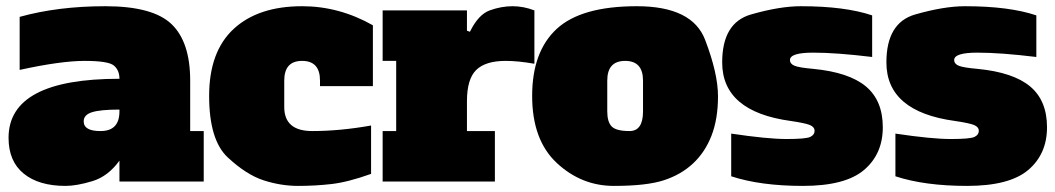

<svg xmlns="http://www.w3.org/2000/svg" viewBox="-20 -590 3429 624"><path d="M368.2 -233.9Q306.2 -233.9 279.1 -225.3Q252 -216.8 252 -195.8Q252 -163.6 307.1 -164.1Q368.2 -164.1 368.2 -228ZM43.9 -535.2Q168.5 -569.8 322.3 -569.8Q476.6 -569.8 537.4 -511.7Q598.1 -453.6 598.1 -328.1V-164.1H642.1V0H368.2V-67.9Q331.1 -16.6 280 -1.2Q229 14.2 192.9 14.2Q106 14.2 56.9 -25.9Q7.8 -65.9 7.8 -142.1Q7.8 -334 368.2 -334Q368.2 -361.8 350.1 -377Q332 -392.1 254.9 -392.1Q177.7 -392.1 43.9 -362.8Z M903.8 -328.1V-242.2Q903.8 -164.1 994.6 -164.1Q1085.4 -164.1 1186 -182.1V-24.9Q1110.8 2 1057.6 8.1Q1004.4 14.2 948.7 14.2Q893.1 14.2 836.9 -3.9Q780.8 -22 720.2 -78.4Q659.7 -134.8 659.7 -278.3Q659.7 -422.4 739.5 -496.1Q819.3 -569.8 961.9 -569.8Q1082.5 -569.8 1191.9 -507.8V-310.1H1020V-328.1Q1020 -392.1 961.9 -392.1Q903.8 -392.1 903.8 -328.1Z M1623.5 -392.1Q1557.6 -392.1 1527.6 -362.5Q1497.6 -333 1497.6 -261.2V-164.1H1588.4V0H1223.6V-164.1H1267.6V-392.1H1223.6V-556.2H1497.6V-490.2L1507.3 -486.8Q1534.7 -543 1572 -556.4Q1609.4 -569.8 1645.5 -569.8Q1681.6 -569.8 1716.8 -556.2V-382.8Q1664.1 -392.1 1623.5 -392.1Z M2069.8 -328.1Q2069.8 -392.1 2011.7 -392.1Q1953.6 -392.1 1953.6 -328.1V-228Q1953.6 -193.8 1968 -179Q1982.4 -164.1 2026.1 -164.1Q2069.8 -164.1 2069.8 -228ZM1709.5 -278.3Q1709.5 -422.4 1789.3 -496.1Q1869.1 -569.8 2049.6 -569.8Q2230 -569.8 2271.7 -460.4Q2313.5 -351.1 2313.5 -277.3Q2313.5 -203.6 2292.5 -149.4Q2271.5 -95.2 2232.2 -58.6Q2192.9 -22 2136.7 -3.9Q2080.6 14.2 1975.1 14.2Q1869.6 14.2 1789.6 -60.3Q1709.5 -134.8 1709.5 -278.3Z M2550.3 -196.8Q2327.1 -227.1 2327.1 -387.2Q2327.1 -516.1 2420.7 -543Q2514.2 -569.8 2582.5 -569.8Q2726.1 -569.8 2814.5 -540V-404.8Q2698.7 -418.9 2623 -418.9Q2547.4 -418.9 2547.4 -395Q2547.4 -382.3 2562.5 -376.2Q2577.6 -370.1 2623 -366.2Q2739.3 -355 2794.2 -309.1Q2849.1 -263.2 2849.1 -176.3Q2849.1 -89.4 2788.1 -37.6Q2727.1 14.2 2589.4 14.2Q2451.7 14.2 2356.4 -17.1V-155.8Q2474.1 -138.2 2536.6 -138.2Q2599.1 -138.2 2613.3 -145Q2627.4 -151.9 2627.4 -164.6Q2627.4 -177.2 2612.3 -183.6Q2597.2 -189.9 2550.3 -196.8Z M3084 -196.8Q2860.8 -227.1 2860.8 -387.2Q2860.8 -516.1 2954.3 -543Q3047.9 -569.8 3116.2 -569.8Q3259.8 -569.8 3348.1 -540V-404.8Q3232.4 -418.9 3156.7 -418.9Q3081.1 -418.9 3081.1 -395Q3081.1 -382.3 3096.2 -376.2Q3111.3 -370.1 3156.7 -366.2Q3272.9 -355 3327.9 -309.1Q3382.8 -263.2 3382.8 -176.3Q3382.8 -89.4 3321.8 -37.6Q3260.7 14.2 3123 14.2Q2985.4 14.2 2890.1 -17.1V-155.8Q3007.8 -138.2 3070.3 -138.2Q3132.8 -138.2 3147 -145Q3161.1 -151.9 3161.1 -164.6Q3161.1 -177.2 3146 -183.6Q3130.9 -189.9 3084 -196.8Z"/></svg>

Font: AlfaSlabOne-Regular
Style: Regular
Weight: 400
Designer: JM Sole
Foundry: JM Sole
Version: Version 1.001